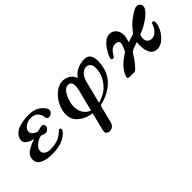

<svg xmlns="http://www.w3.org/2000/svg" viewBox="11 -1079 1959 1959"><g transform="rotate(-45 990.0 -100.0)"><path d="M73.2 -94.2Q73.2 -126.5 88.6 -150.6Q104 -174.8 134 -191.9Q164.1 -209 182.6 -217Q201.2 -225.1 231.9 -234.9Q196.8 -247.1 179.9 -253.4Q163.1 -259.8 146 -277.3Q128.9 -294.9 128.9 -318.8Q128.9 -340.8 139.9 -361.8Q150.9 -382.8 176 -403.3Q201.2 -423.8 251 -437Q300.8 -450.2 369.1 -450.2Q454.1 -450.2 504.2 -408.2Q554.2 -366.2 554.2 -335Q554.2 -314.9 536.6 -300Q519 -285.2 499 -285.2Q487.8 -285.2 481 -291Q474.1 -296.9 472.2 -301Q470.2 -305.2 467.8 -317.9L466.8 -330.1Q460 -365.2 432.9 -388.7Q405.8 -412.1 361.8 -412.1Q314.9 -412.1 280 -386Q245.1 -359.9 245.1 -327.1Q245.1 -300.3 272.9 -281.2Q300.8 -262.2 316.9 -262.2Q322.8 -262.2 346.9 -269.5Q371.1 -276.9 380.9 -276.9Q395 -276.9 403.6 -269Q412.1 -261.2 412.1 -247.1Q412.1 -228 396.5 -211.4Q380.9 -194.8 360.8 -194.8Q345.7 -194.8 329.8 -201.9Q314 -209 306.2 -209Q278.3 -209 233.6 -176.5Q189 -144 189 -103Q189 -77.1 211.9 -59.6Q234.9 -42 275.9 -42Q394 -42 458 -105Q460.9 -106.9 465.1 -111.6Q469.2 -116.2 471.7 -118.7Q474.1 -121.1 478 -123Q481.9 -125 485.8 -125Q503.9 -125 503.9 -107.9Q503.9 -100.1 495.8 -87.2Q487.8 -74.2 469 -58.1Q450.2 -42 423.1 -27.6Q396 -13.2 353 -3.7Q310.1 5.9 258.8 5.9Q225.6 5.9 195.3 1.5Q165 -2.9 136.5 -13.4Q107.9 -23.9 90.6 -45.2Q73.2 -66.4 73.2 -94.2Z M638.2 -185.1Q638.2 -238.3 665.5 -298.6Q692.9 -358.9 745.4 -404.5Q797.9 -450.2 856.9 -450.2Q895 -450.2 933.1 -429.7Q971.2 -409.2 987.8 -360.8Q1052.7 -449.7 1172.9 -450.2Q1257.8 -450.2 1257.8 -336.9Q1257.8 -265.1 1233.4 -205.1Q1209 -145 1166.5 -105Q1124 -64.9 1075 -39.6Q1025.9 -14.2 970.2 -2Q960.4 0 957.3 3.9Q954.1 7.8 950.2 22.9Q905.3 207 898.9 217.8Q897 220.7 894 225.1Q872.1 254.9 835 254.9Q816.9 254.9 803.5 244.4Q790 233.9 790 213.9Q790 206.1 799.6 167.5Q809.1 128.9 822.5 76.4Q835.9 23.9 840.8 2Q754.9 -11.2 696.5 -59.1Q638.2 -106.9 638.2 -185.1ZM752 -181.2Q752 -126 778.6 -85.4Q805.2 -44.9 850.1 -30.8Q865.2 -96.7 880.1 -154.8Q895 -212.9 901.6 -236.3Q908.2 -259.8 912.1 -280.8Q916 -301.8 916 -319.8Q916 -381.8 869.1 -381.8Q820.3 -381.8 786.1 -313Q752 -244.1 752 -181.2ZM962.9 -28.8Q1069.8 -55.7 1130.4 -133.8Q1190.9 -211.9 1190.9 -299.8Q1190.9 -345.7 1172.4 -363.8Q1153.8 -381.8 1129.9 -381.8Q1099.1 -381.8 1070.6 -355Q1042 -328.1 1026.9 -283.2Q1018.1 -251 962.9 -28.8Z M1345.7 -9.8Q1345.7 -27.8 1363.3 -60.1Q1384.3 -100.1 1418.5 -132.6Q1452.6 -165 1482.7 -184.1Q1512.7 -203.1 1514.6 -205.1Q1522.5 -212.9 1537.6 -251Q1552.7 -289.1 1552.7 -307.1Q1552.7 -311 1551.3 -313Q1542.5 -336.9 1498.5 -336.9Q1449.7 -336.9 1408.7 -266.1Q1395.5 -245.1 1383.3 -245.1Q1374.5 -245.1 1368.9 -251.5Q1363.3 -257.8 1363.3 -267.1Q1363.3 -270 1370.4 -288.6Q1377.4 -307.1 1393.1 -334.5Q1408.7 -361.8 1428.2 -387.5Q1447.8 -413.1 1475.6 -431.6Q1503.4 -450.2 1533.7 -450.2Q1577.6 -450.2 1605 -418.2Q1632.3 -386.2 1632.3 -336.9Q1632.3 -308.1 1614.7 -250Q1634.8 -257.8 1656.2 -264.4Q1677.7 -271 1690.2 -274.9Q1702.6 -278.8 1706.5 -282.2Q1708.5 -283.2 1723.4 -302Q1738.3 -320.8 1757.8 -343Q1777.3 -365.2 1814.9 -394Q1852.5 -422.9 1894.5 -444.8Q1912.6 -454.6 1931.6 -455.1Q1952.6 -455.1 1966.6 -440.4Q1980.5 -425.8 1980.5 -407.2Q1980.5 -367.2 1913.1 -312.5Q1845.7 -257.8 1752.4 -223.1Q1741.2 -192.4 1741.7 -174.8Q1741.7 -145 1760.5 -127Q1779.3 -108.9 1807.6 -108.9Q1839.8 -108.9 1869.6 -136Q1899.4 -163.1 1912.6 -205.1Q1921.4 -228 1932.6 -228Q1951.7 -228 1951.7 -196.8Q1951.7 -168.9 1931.6 -123.5Q1911.6 -78.1 1867.7 -36.1Q1823.7 5.9 1771.5 5.9Q1718.3 5.9 1694.3 -37.6Q1670.4 -81.1 1670.4 -144Q1670.4 -169.9 1673.3 -193.8Q1584.5 -164.1 1572.8 -151.9Q1569.8 -148.9 1557.6 -128.4Q1545.4 -107.9 1522 -75.4Q1498.5 -43 1466.3 -9.8Q1450.2 6.3 1432.6 5.9H1372.6Q1345.7 6.3 1345.7 -9.8Z"/></g></svg>

Font: CMU Serif
Style: BoldItalic
Weight: 700
Italic angle: -14.04°
Version: Version 0.7.0